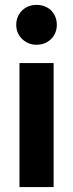

<svg xmlns="http://www.w3.org/2000/svg" viewBox="-20 -760 297 780"><path d="M59.1 -503.9H197.8V0H59.1ZM45.9 -659.2Q45.9 -682.1 56.9 -700.9Q67.9 -719.7 86.7 -730Q105.5 -740.2 128.4 -740.2Q151.9 -740.2 170.9 -730Q189.9 -719.7 200.4 -700.9Q210.9 -682.1 210.9 -659.2Q210.9 -636.2 200.4 -617.9Q189.9 -599.6 170.9 -588.9Q151.9 -578.1 128.4 -578.1Q105.5 -578.1 86.7 -588.9Q67.9 -599.6 56.9 -617.9Q45.9 -636.2 45.9 -659.2Z"/></svg>

Font: Wanted Sans Variable
Style: Regular
Weight: 400
Designer: Original Design by Kil Hyung-jin and Kang Hanbin, Wanted Lab, Inc; Hangeul from Source Han Sans by Jang Soo-young and Ka
Foundry: Wanted Lab, Inc.
Version: Version 1.003;Glyphs 3.2 (3227)